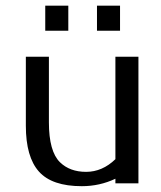

<svg xmlns="http://www.w3.org/2000/svg" viewBox="-20 -637 561 667"><path d="M69.8 0ZM397 -530.3ZM316.9 -617.2H397V-530.3H316.9ZM137.2 -617.2H217.3V-530.3H137.2ZM380.9 -84V-439.9H460.9V0H380.9V-16.1Q326.2 9.8 264.2 9.8Q160.6 9.8 115.2 -41Q69.8 -91.8 69.8 -200.2V-439.9H149.9V-211.9Q149.9 -110.8 188.5 -73.2Q222.7 -40 279.1 -40Q335.4 -40 380.9 -84Z"/></svg>

Font: Pfennig
Style: Medium
Weight: 500
Version: Version 20120410 ; ttfautohint (v0.8)